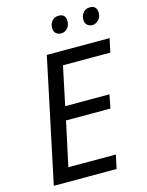

<svg xmlns="http://www.w3.org/2000/svg" viewBox="-133 -989 819 1069"><g transform="rotate(-15 277.0 -454.0)"><path d="M41 0 192 -714H554L537 -635H264L217 -412H472L457 -334H201L146 -79H420L403 0ZM481 -809Q463 -809 451 -820Q439 -831 439 -851Q439 -874 453 -891Q467 -908 492 -908Q512 -908 522 -897Q532 -886 532 -868Q532 -840 516 -824.5Q500 -809 481 -809ZM302 -809Q283 -809 271 -820Q259 -831 259 -851Q259 -874 273 -891Q287 -908 312 -908Q333 -908 342.5 -897Q352 -886 352 -868Q352 -840 336.5 -824.5Q321 -809 302 -809Z"/></g></svg>

Font: Noto IKEA Latin
Style: Italic
Weight: 400
Italic angle: -12°
Designer: Monotype Design Team
Foundry: Monotype Imaging Inc.
Version: Version 1.0